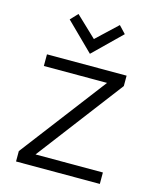

<svg xmlns="http://www.w3.org/2000/svg" viewBox="-111 -815 730 892"><g transform="rotate(15 254.0 -368.5)"><path d="M52 0V-50L366 -462H62V-518H445V-468L131 -55H455V0ZM122 -702 155 -737 254 -643 354 -737 387 -702 254 -572Z"/></g></svg>

Font: Oxanium ExtraLight Light
Style: Regular
Weight: 300
Version: Version 2.000